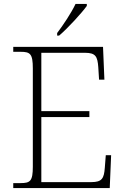

<svg xmlns="http://www.w3.org/2000/svg" viewBox="-20 -951 633 971"><path d="M269 -784V-771H279C322 -807 394 -886 419 -921V-931H362C341 -886 298 -822 269 -784ZM47 0H535L542 -166H515L510 -102C506 -49 496 -30 442 -30H189V-359H432V-389H189V-684H410C464 -684 473 -665 477 -612L481 -548H508L501 -714H47V-689H84C133 -689 146 -679 146 -605V-108C146 -35 133 -25 84 -25H47Z"/></svg>

Font: Noto Serif Myanmar ExtraLight
Style: Regular
Weight: 200
Designer: Ben Mitchell and the Monotype Design Team
Foundry: Monotype Imaging Inc.
Version: Version 2.106